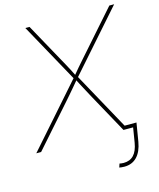

<svg xmlns="http://www.w3.org/2000/svg" viewBox="-148 -823 937 1128"><g transform="rotate(-15 321.0 -259.0)"><path d="M-13.2 0 319.3 -377.4 316.9 -361.8 115.2 -727.5H140.6L266.1 -500Q277.3 -480 288.1 -460.2Q298.8 -440.4 309.6 -420.2Q320.3 -399.9 330.6 -378.4H320.3Q337.9 -399.9 355.2 -420.2Q372.6 -440.4 390.1 -460.2Q407.7 -480 425.3 -500L626 -727.5H655.3L332 -360.8L335 -377.4L542.5 0H517.1L383.8 -242.2Q373.5 -261.7 363 -281Q352.5 -300.3 342 -320.1Q331.5 -339.8 321.3 -360.4H331.1Q314 -339.8 297.4 -320.1Q280.8 -300.3 263.9 -281Q247.1 -261.7 230 -242.2L16.1 0ZM466.8 210Q457.5 210 449.2 209Q440.9 208 436 207L443.4 184.6Q447.3 185.5 453.9 186.5Q460.4 187.5 468.3 187.5Q506.8 187.5 529.8 163.3Q552.7 139.2 561 89.8L575.7 0H522.9L526.9 -22.5H602.1L583.5 89.8Q573.7 147.9 543.9 179Q514.2 210 466.8 210Z"/></g></svg>

Font: Inter Thin
Style: Italic
Weight: 250
Italic angle: -9.3988°
Designer: Rasmus Andersson
Foundry: rsms
Version: Version 4.001;git-66647c0bb